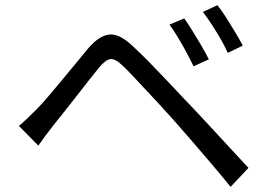

<svg xmlns="http://www.w3.org/2000/svg" viewBox="-20 -749 1040 741"><path d="M691 -678Q704 -660 721.5 -632Q739 -604 756.5 -574Q774 -544 786 -520L727 -493Q714 -520 699 -548Q684 -576 667.5 -603.5Q651 -631 634 -654ZM819 -729Q833 -712 851 -684Q869 -656 887 -626Q905 -596 917 -573L859 -545Q847 -572 831 -599.5Q815 -627 797.5 -654Q780 -681 763 -703ZM53 -263Q73 -280 88.5 -295Q104 -310 124 -330Q142 -348 165.5 -376Q189 -404 216.5 -436.5Q244 -469 271 -502.5Q298 -536 321 -563Q361 -610 400 -615.5Q439 -621 490 -573Q521 -545 557.5 -507.5Q594 -470 630 -432Q666 -394 695 -363Q729 -328 771 -282.5Q813 -237 857 -189.5Q901 -142 939 -101L870 -28Q835 -71 795.5 -117.5Q756 -164 717.5 -208.5Q679 -253 647 -289Q625 -314 598 -343Q571 -372 544 -401Q517 -430 493.5 -455Q470 -480 454 -495Q425 -523 406.5 -521Q388 -519 362 -488Q344 -466 321 -436.5Q298 -407 273 -375Q248 -343 225 -314Q202 -285 185 -264Q170 -245 154.5 -224Q139 -203 128 -187Z"/></svg>

Font: Noto Sans HK
Style: Regular
Weight: 400
Designer: Ryoko NISHIZUKA 西塚涼子 (kana, bopomofo & ideographs); Paul D. Hunt (Latin, Greek & Cyrillic); Sandoll Communications 산돌커뮤니
Foundry: Adobe
Version: Version 2.004-H2;hotconv 1.0.118;makeotfexe 2.5.65603